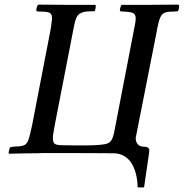

<svg xmlns="http://www.w3.org/2000/svg" viewBox="-20 -666 797 833"><path d="M144 -645 150.9 -646Q168.5 -646 206.3 -645.5Q244.1 -645 262.2 -645H277.8H395Q396.5 -636.7 393.1 -623Q390.6 -617.7 389.2 -617.2Q365.2 -617.2 353.5 -616Q341.8 -614.7 329.8 -608.9Q317.9 -603 312 -590.6Q306.2 -578.1 301.8 -556.2L219.2 -131.8Q216.8 -120.6 213.9 -101.8Q210.9 -83 210 -79.1Q210 -76.2 209.7 -71.8Q209.5 -67.4 209.5 -64Q209.5 -60.5 210 -58.1Q211.4 -45.9 218.5 -41.5Q225.6 -37.1 242.2 -36.1Q261.2 -35.2 299.8 -35.2H353Q402.3 -35.2 432.1 -40Q453.1 -43 461.9 -55.2Q470.7 -67.4 476.1 -96.2L564.9 -556.2Q568.8 -573.7 568.8 -587.9Q567.9 -600.1 561.8 -606Q555.7 -611.8 540 -613.8Q518.1 -616.2 509.8 -616.2Q504.9 -616.2 502 -617.2Q500 -619.1 500 -623Q501.5 -634.3 506.8 -645H618.2H634.8Q653.3 -645 692.4 -645.5Q731.4 -646 750 -646L756.8 -645Q758.3 -636.7 754.9 -623Q752.4 -617.7 751 -617.2Q749.5 -617.2 746.1 -616.7Q742.7 -616.2 741.2 -616.2Q736.8 -616.2 728.5 -615.7Q720.2 -615.2 715.8 -615.2Q693.8 -613.8 684.6 -604.5Q675.3 -595.2 668.9 -571.8Q661.1 -539.6 660.2 -530.8L570.8 -78.1Q568.8 -70.3 568.8 -65.9Q568.8 -50.3 577.9 -40Q586.9 -29.8 602.1 -29.8Q627.9 -29.8 627.9 -13.2Q627 -10.7 627 -9.8V-3.9L605 147H577.1Q576.7 118.7 571 93.8Q565.4 68.8 553.7 47.4Q542 25.9 522 12.9Q502 0 475.1 -1Q469.7 -1 398.4 -1.5Q327.1 -2 273.9 -2H164.1Q152.8 -1 129.9 -1Q88.4 -1 20 1Q18.1 -1 17.1 -2.9Q19 -13.7 21 -20Q21 -24.4 25.9 -27.8Q37.1 -30.8 60.1 -30.8Q82 -32.2 91.8 -40.5Q101.6 -48.8 107.9 -74.2Q117.2 -111.3 120.1 -127L198.2 -530.8Q202.6 -553.7 204.1 -571.8Q207 -584 205.1 -592.8Q204.6 -604.5 196.8 -609.4Q189 -614.3 172.9 -615.2Q168.5 -615.2 160.4 -615.7Q152.3 -616.2 147.9 -616.2Q142.1 -616.2 139.2 -617.2Q137.2 -619.1 137.2 -623Q138.7 -634.3 144 -645Z"/></svg>

Font: Common Serif Medium
Style: Italic
Weight: 500
Italic angle: -12°
Designer: Philipp H. Poll, Khaled Hosny
Foundry: Stefan Peev, Context Ltd.
Version: Version 1.026